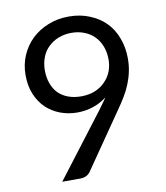

<svg xmlns="http://www.w3.org/2000/svg" viewBox="-82 -793 743 861"><g transform="rotate(-10 290.0 -362.5)"><path d="M141.6 -505.9Q141.6 -471.7 151.4 -445.3Q161.1 -418.9 178.7 -400.4Q197.3 -381.8 223.6 -372.1Q250 -362.3 282.2 -362.3Q318.4 -362.3 346.7 -374Q374 -385.7 392.6 -405.3Q412.1 -424.8 421.9 -450.2Q431.6 -475.6 431.6 -503.9Q431.6 -537.1 420.9 -564.5Q410.2 -591.8 391.6 -610.4Q372.1 -629.9 346.7 -639.6Q320.3 -650.4 288.1 -650.4Q255.9 -650.4 228.5 -639.6Q201.2 -628.9 181.6 -609.4Q162.1 -590.8 152.3 -564.5Q141.6 -537.1 141.6 -505.9ZM349.6 -285.2Q360.4 -299.8 370.1 -313.5Q379.9 -326.2 387.7 -338.9Q360.4 -317.4 326.2 -305.7Q291 -293.9 252.9 -293.9Q212.9 -293.9 175.8 -307.6Q139.6 -321.3 112.3 -346.7Q85 -373 68.4 -412.1Q52.7 -450.2 52.7 -499Q52.7 -546.9 70.3 -587.9Q87.9 -628.9 119.1 -659.2Q150.4 -689.5 194.3 -707Q237.3 -724.6 289.1 -724.6Q340.8 -724.6 382.8 -707Q424.8 -690.4 455.1 -660.2Q485.4 -629.9 501 -586.9Q517.6 -544.9 517.6 -493.2Q517.6 -461.9 511.7 -434.6Q505.9 -406.2 495.1 -379.9Q484.4 -352.5 468.8 -327.1Q453.1 -300.8 433.6 -273.4Q376 -189.5 259.8 -21.5Q252.9 -11.7 241.2 -5.9Q228.5 0 213.9 0Q186.5 0 131.8 0Q185.5 -71.3 349.6 -285.2Z"/></g></svg>

Font: Lato
Style: Regular
Weight: 400
Designer: Lukasz Dziedzic with Adam Twardoch and Botio Nikoltchev
Version: Version 2.015; 2015-08-06; http://www.latofonts.com/